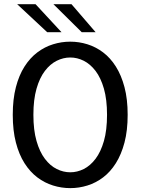

<svg xmlns="http://www.w3.org/2000/svg" viewBox="-20 -910 690 940"><path d="M324 11Q281 11 239.8 -1.8Q198.5 -14.5 162.8 -41.5Q127 -68.5 100 -111Q73 -153.5 57.8 -212.2Q42.5 -271 42.5 -348Q42.5 -424.5 57.8 -483.2Q73 -542 100 -584.2Q127 -626.5 162.8 -653.5Q198.5 -680.5 239.8 -693.2Q281 -706 324 -706Q367 -706 408 -693.2Q449 -680.5 484.8 -653.5Q520.5 -626.5 547.2 -584.2Q574 -542 589.5 -483.2Q605 -424.5 605 -348Q605 -271 589.5 -212.2Q574 -153.5 547.2 -111Q520.5 -68.5 484.8 -41.5Q449 -14.5 408 -1.8Q367 11 324 11ZM324 -66.5Q358 -66.5 390 -82.5Q422 -98.5 447.8 -132.5Q473.5 -166.5 488.8 -219.8Q504 -273 504 -348Q504 -422.5 488.8 -475.8Q473.5 -529 447.8 -562.8Q422 -596.5 390 -612.5Q358 -628.5 324 -628.5Q290 -628.5 257.8 -612.5Q225.5 -596.5 199.8 -562.8Q174 -529 158.8 -475.8Q143.5 -422.5 143.5 -348Q143.5 -273 158.8 -219.8Q174 -166.5 199.8 -132.5Q225.5 -98.5 257.8 -82.5Q290 -66.5 324 -66.5ZM380 -752.5 241.5 -889.5H330L448 -752.5ZM211 -752.5 64 -889.5H154L281 -752.5Z"/></svg>

Font: Trispace Thin
Style: Regular
Weight: 400
Version: Version 1.210